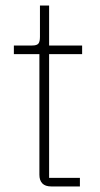

<svg xmlns="http://www.w3.org/2000/svg" viewBox="-20 -672 360 692"><path d="M268 0H165Q143 0 132.5 -11Q122 -22 122 -42V-477H30V-508H96Q113 -508 118.5 -515Q124 -522 124 -539V-652H157V-508H276V-477H157V-31H268Z"/></svg>

Font: IBM Plex Sans ExtraLight
Style: Regular
Weight: 250
Designer: Mike Abbink, Paul van der Laan, Pieter van Rosmalen
Foundry: Bold Monday
Version: Version 3.201